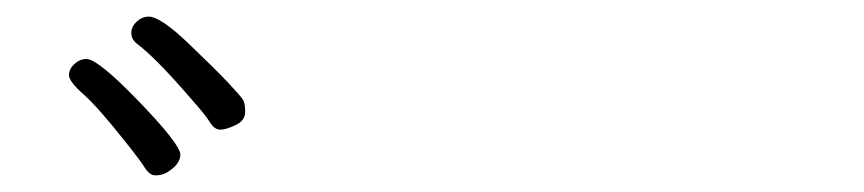

<svg xmlns="http://www.w3.org/2000/svg" viewBox="-20 -821 1040 231"><path d="M210 -702Q227 -683 232.5 -674Q238 -665 245 -665Q252 -665 263.5 -670.5Q275 -676 275 -686.5Q275 -697 272 -701.5Q269 -706 254.5 -721.5Q240 -737 206.5 -769Q173 -801 159 -801Q151 -801 144.5 -795Q138 -789 138 -781.5Q138 -774 144 -769Q167 -752 210 -702ZM180 -613Q197 -623 197 -635Q197 -647 148 -698Q98 -750 84 -750Q76 -750 69.5 -744Q63 -738 63 -730.5Q63 -723 80.5 -707.5Q98 -692 132 -649Q148 -629 154 -619.5Q160 -610 167 -610Q174 -610 180 -613Z"/></svg>

Font: LXGW WenKai Mono TC Light
Style: Regular
Weight: 300
Designer: LXGW / Fontworks Inc.
Foundry: LXGW / Fontworks Inc.
Version: Version 1.330